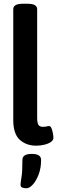

<svg xmlns="http://www.w3.org/2000/svg" viewBox="-20 -773 306 1028"><path d="M174 7Q121 7 86 -24.5Q51 -56 51 -130V-724Q51 -738 63.5 -745.5Q76 -753 104 -753H126Q154 -753 166.5 -745.5Q179 -738 179 -724V-143Q179 -116 185.5 -105Q192 -94 209 -94Q223 -94 229.5 -96Q236 -98 243 -98Q251 -98 256 -85.5Q261 -73 263.5 -58Q266 -43 266 -35Q266 -22 252 -12.5Q238 -3 216.5 2Q195 7 174 7ZM121 235Q110 235 100 231.5Q90 228 90 217Q90 204 95 176Q100 148 100 83Q100 51 150 51Q200 51 200 83Q200 127 187 161Q174 195 156 215Q138 235 121 235Z"/></svg>

Font: Asap Condensed SemiBold
Style: Regular
Weight: 600
Width: 3
Designer: Pablo Cosgaya
Foundry: Omnibus-Type
Version: Version 3.001; ttfautohint (v1.8.4.7-5d5b)